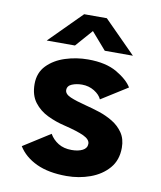

<svg xmlns="http://www.w3.org/2000/svg" viewBox="-81 -771 712 847"><g transform="rotate(10 275.0 -348.0)"><path d="M274.5 11Q193.5 11 139.2 -14.5Q85 -40 57.5 -84.5L178 -161Q192 -136.5 216.8 -121.2Q241.5 -106 276.5 -106Q306.5 -106 325.8 -116Q345 -126 345 -145.5Q345 -165 315.8 -178.8Q286.5 -192.5 226.5 -207Q187.5 -216 150.5 -233.8Q113.5 -251.5 89.5 -283Q65.5 -314.5 65.5 -364.5Q65.5 -415 97.2 -447.8Q129 -480.5 178.2 -496.2Q227.5 -512 280 -512Q360 -512 409.8 -482.8Q459.5 -453.5 478.5 -421.5L361 -347.5Q352.5 -367.5 327.8 -382.8Q303 -398 272.5 -398Q248 -398 227.8 -389.8Q207.5 -381.5 207.5 -362.5Q207.5 -344.5 233.8 -333.2Q260 -322 305.5 -310.5Q333.5 -303.5 366 -293Q398.5 -282.5 427.5 -265Q456.5 -247.5 475 -220.5Q493.5 -193.5 493.5 -154Q493.5 -98.5 462 -62Q430.5 -25.5 380.2 -7.2Q330 11 274.5 11ZM85 -562.5 227.5 -705.5H329L471 -562.5H345L278.5 -639L211.5 -562.5Z"/></g></svg>

Font: Trispace SemiCondensed
Style: Bold
Weight: 700
Width: 4
Designer: Tyler Finck
Foundry: Etcetera Type Company
Version: Version 1.210; ttfautohint (v1.8.3)